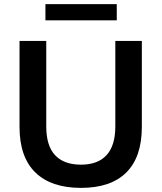

<svg xmlns="http://www.w3.org/2000/svg" viewBox="-20 -904 786 934"><path d="M374 10Q229 10 152 -65Q75 -140 75 -287V-705H205V-289Q205 -195 248 -149Q291 -103 374 -103Q456 -103 498.5 -149.5Q541 -196 541 -289V-705H670V-287Q670 -140 594.5 -65Q519 10 374 10ZM201 -805V-884H548V-805Z"/></svg>

Font: Nunito Sans 11pt
Style: Bold
Weight: 700
Version: Version 3.101;gftools[0.9.27]